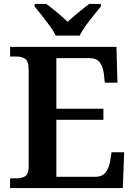

<svg xmlns="http://www.w3.org/2000/svg" viewBox="-20 -951 683 971"><path d="M31 0V-49H64Q89 -49 107 -59.5Q125 -70 125 -112V-597Q125 -642 107 -653.5Q89 -665 64 -665H31V-714H569L574 -533H510L505 -579Q501 -614 484.5 -635.5Q468 -657 433 -657H265V-401H503V-345H265V-57H462Q498 -57 514.5 -79.5Q531 -102 537 -135L544 -181H608L601 0ZM262 -771Q251 -794 231.5 -820.5Q212 -847 191.5 -873Q171 -899 155 -918V-931H214Q238 -914 269 -888Q300 -862 322 -841Q345 -862 376.5 -888Q408 -914 431 -931H490V-918Q475 -899 453.5 -873Q432 -847 413 -820.5Q394 -794 383 -771Z"/></svg>

Font: Noto Serif Tibetan SemiBold
Style: Regular
Weight: 600
Designer: Monotype Design Team
Foundry: Monotype Imaging Inc.
Version: Version 2.103; ttfautohint (v1.8.4.7-5d5b)